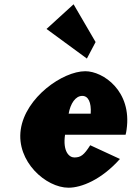

<svg xmlns="http://www.w3.org/2000/svg" viewBox="-20 -860 613 895"><path d="M323 -840 196.8 -725 385 -587 425.6 -664ZM565.4 -232C567.5 -238 569.1 -249 570.1 -256C596 -436 460.5 -528 377.6 -528C272.4 -528 98.3 -406 76.7 -256C55.2 -107 194.2 15 299.3 15C359.4 15 452.6 -22 539.1 -119L400.6 -183C371.3 -137 356.5 -126 326.5 -126C302.8 -126 271.8 -153 283.2 -232ZM300 -330C308.3 -377 331.5 -413 363.6 -413C391 -413 406.4 -384 402.8 -330Z"/></svg>

Font: Blink
Style: WideObl
Weight: 400
Designer: Mew Too
Foundry: Cannot Into Space Fonts
Version: Version 001.000